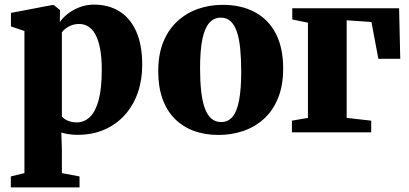

<svg xmlns="http://www.w3.org/2000/svg" viewBox="-20 -574 1774 833"><path d="M27 239V191.5L86 177V-439.5L27.5 -459.5V-518L205.5 -552H213.5L240.5 -530.5L239.5 -478Q250.5 -495 272 -512.5Q293.5 -530 323.5 -542Q353.5 -554 388 -554Q449.5 -554 496.5 -525.8Q543.5 -497.5 570.2 -439.5Q597 -381.5 597 -291.5Q597 -227 577.8 -171.8Q558.5 -116.5 521.8 -75.5Q485 -34.5 433.2 -11.8Q381.5 11 316 11Q296 11 276 7.8Q256 4.5 246 1L248.5 75.5V177L325 191.5V239ZM313 -43Q345 -43 369.5 -66Q394 -89 407.8 -139.2Q421.5 -189.5 421.5 -271.5Q421.5 -326 414 -364Q406.5 -402 393.2 -425.5Q380 -449 362.2 -459.5Q344.5 -470 324 -470Q305 -470 290 -464.2Q275 -458.5 264.5 -450Q254 -441.5 248.5 -434V-69.5Q256 -58 274 -50.5Q292 -43 313 -43Z M666.5 -264.5Q666.5 -339 689 -393.2Q711.5 -447.5 750.8 -483Q790 -518.5 840.2 -535.8Q890.5 -553 946 -553Q1027 -553 1086 -521.2Q1145 -489.5 1176.8 -428Q1208.5 -366.5 1208.5 -277Q1208.5 -201.5 1185.8 -147Q1163 -92.5 1124 -57.5Q1085 -22.5 1034.5 -5.5Q984 11.5 928.5 11.5Q868.5 11.5 820.2 -6.5Q772 -24.5 737.5 -59.5Q703 -94.5 684.8 -146Q666.5 -197.5 666.5 -264.5ZM939.5 -44.5Q969.5 -44.5 988.8 -67.2Q1008 -90 1017.2 -138.5Q1026.5 -187 1026.5 -263Q1026.5 -318.5 1022.2 -362.2Q1018 -406 1007.8 -436Q997.5 -466 980.5 -481.8Q963.5 -497.5 938 -497.5Q908 -497.5 888 -474.8Q868 -452 858 -403.8Q848 -355.5 848 -278.5Q848 -222.5 852.8 -179Q857.5 -135.5 868.2 -105.5Q879 -75.5 896.5 -60Q914 -44.5 939.5 -44.5Z M1246.5 0V-50.5L1316 -62.5V-475.5L1248 -489.5V-538H1711.5L1716.5 -319H1621.5L1591.5 -478.5L1484 -486V-62.5L1590.5 -50.5V0Z"/></svg>

Font: Merriweather 60pt Black
Style: Regular
Weight: 900
Version: Version 2.100